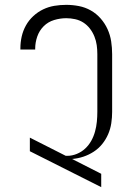

<svg xmlns="http://www.w3.org/2000/svg" viewBox="-20 -763 540 791"><path d="M397 8 103 -140V-196L251 -121H257Q277 -121 296.5 -129Q316 -137 331 -151Q346 -165 356 -183Q366 -201 371.5 -221Q377 -241 379 -261.5Q381 -282 381 -302V-540Q381 -559 378.5 -577Q376 -595 369 -612.5Q362 -630 350.5 -645Q339 -660 323.5 -670Q308 -680 289.5 -684Q271 -688 253 -688Q228 -688 203 -680.5Q178 -673 160 -655Q142 -637 133.5 -612.5Q125 -588 125 -563V-559H64V-564Q64 -589 69.5 -613Q75 -637 87 -658.5Q99 -680 117.5 -697Q136 -714 158 -724.5Q180 -735 204 -739Q228 -743 253 -743Q279 -743 305 -738Q331 -733 354 -720Q377 -707 394.5 -687Q412 -667 423 -643Q434 -619 438 -592.5Q442 -566 442 -540V-302Q442 -279 438.5 -255.5Q435 -232 425.5 -210Q416 -188 401 -169.5Q386 -151 366 -138Q346 -125 323.5 -117.5Q301 -110 277 -108L397 -47Z"/></svg>

Font: Iosevka Fixed SS04 Light
Style: Regular
Weight: 300
Monospace: yes
Designer: Belleve Invis
Foundry: Belleve Invis
Version: Version 32.5.0